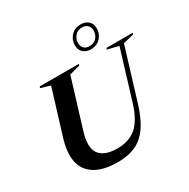

<svg xmlns="http://www.w3.org/2000/svg" viewBox="-207 -1134 1311 1333"><g transform="rotate(-30 449.0 -467.0)"><path d="M260.5 -295.5Q224.5 -178 264 -125Q303.5 -72 408 -72Q499 -72 558.5 -122.2Q618 -172.5 655 -294L773.5 -682L685 -703.5L688 -715H898L894.5 -703.5L809.5 -682.5L683 -268.5Q652.5 -168.5 609.8 -106.5Q567 -44.5 506.8 -16.2Q446.5 12 363.5 12Q197 12 131 -73.8Q65 -159.5 115.5 -325L225 -681.5L149.5 -703.5L152.5 -715H467L463.5 -703.5L378.5 -680.5ZM614.5 -946.5Q651.5 -946.5 674.8 -925Q698 -903.5 698 -867Q698 -823.5 668.5 -791.8Q639 -760 590.5 -760Q553.5 -760 530.2 -781.8Q507 -803.5 507 -840Q507 -883 536.5 -914.8Q566 -946.5 614.5 -946.5ZM593.5 -784Q630.5 -784 651 -808.5Q671.5 -833 671.5 -863.5Q671.5 -892 655.2 -907.5Q639 -923 611.5 -923Q574.5 -923 554.2 -898.2Q534 -873.5 534 -843.5Q534 -814.5 550 -799.2Q566 -784 593.5 -784Z"/></g></svg>

Font: Newsreader 72pt SemiBold
Style: Italic
Weight: 600
Italic angle: -17°
Designer: Hugues Gentile
Foundry: Production Type
Version: Version 1.003; ttfautohint (v1.8.3)